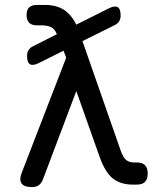

<svg xmlns="http://www.w3.org/2000/svg" viewBox="-20 -750 640 780"><path d="M154 -20Q148 -5 137.5 2.5Q127 10 110 10Q78 10 67.5 -5Q57 -20 69 -50L249 -516L238 -544L138 -494Q114 -482 102 -489Q90 -496 90 -523Q90 -537 96 -546.5Q102 -556 114 -562L211 -611Q203 -631 189 -639Q173 -647 150 -647H130Q109 -647 98.5 -657.5Q88 -668 88 -689Q88 -710 98.5 -720Q109 -730 130 -730H163Q217 -730 251 -702Q275 -681 290 -650L422 -716Q446 -728 458 -721Q470 -714 470 -687Q470 -673 464 -663.5Q458 -654 446 -648L315 -583L470 -139Q480 -110 492.5 -100Q505 -90 525 -90H535Q558 -90 569 -79Q580 -68 580 -45Q580 -22 569 -11Q558 0 535 0H520Q470 0 438.5 -25Q407 -50 385 -112L290 -380Z"/></svg>

Font: Maple Mono NF CN
Style: Regular
Weight: 400
Monospace: yes
Designer: subframe7536
Version: Version 7.000